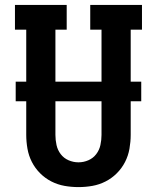

<svg xmlns="http://www.w3.org/2000/svg" viewBox="-20 -755 640 783"><path d="M300 8Q271 8 243 3Q215 -2 189.5 -15Q164 -28 143.5 -48.5Q123 -69 110 -94.5Q97 -120 92 -148.5Q87 -177 87 -205V-634H41V-735H252V-634H206V-205Q206 -184 210.5 -163.5Q215 -143 227.5 -126.5Q240 -110 259.5 -101.5Q279 -93 300 -93Q321 -93 340.5 -101.5Q360 -110 372.5 -126.5Q385 -143 389.5 -163.5Q394 -184 394 -205V-634H348V-735H559V-634H513V-205Q513 -177 508 -148.5Q503 -120 490 -94.5Q477 -69 456.5 -48.5Q436 -28 410.5 -15Q385 -2 357 3Q329 8 300 8ZM44 -342V-422H556V-342Z"/></svg>

Font: Iosevka Curly Slab Extended
Style: Bold
Weight: 700
Width: 7
Monospace: yes
Designer: Belleve Invis
Foundry: Belleve Invis
Version: Version 11.1.0; ttfautohint (v1.8.3)